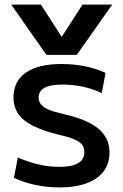

<svg xmlns="http://www.w3.org/2000/svg" viewBox="-20 -810 538 840"><path d="M29 -790H159L249 -650H251L341 -790H471L316 -570H183ZM240 10Q186 10 134.5 -1Q83 -12 41 -32L58 -121Q104 -101 149 -90.5Q194 -80 239 -80Q294 -80 321.5 -96Q349 -112 349 -144Q349 -164 339 -177Q329 -190 304.5 -200.5Q280 -211 236 -221Q167 -238 123.5 -260Q80 -282 59.5 -312.5Q39 -343 39 -384Q39 -455 93.5 -492.5Q148 -530 250 -530Q301 -530 350 -520.5Q399 -511 442 -491L425 -403Q384 -422 341 -431Q298 -440 254 -440Q201 -440 175 -426Q149 -412 149 -383Q149 -366 159.5 -353Q170 -340 194 -330Q218 -320 258 -311Q311 -299 349 -283Q387 -267 411 -246.5Q435 -226 447 -200.5Q459 -175 459 -143Q459 -70 401.5 -30Q344 10 240 10Z"/></svg>

Font: M PLUS 2 Medium
Style: Regular
Weight: 500
Designer: Coji Morishita
Foundry: UNDERFOREST DESIGN
Version: Version 1.001